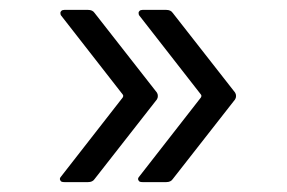

<svg xmlns="http://www.w3.org/2000/svg" viewBox="-20 -475 580 388"><path d="M110 -107Q104 -107 102.5 -109.5Q101 -112 101 -113Q101 -116 104 -119L228 -278Q229 -280 229 -281Q229 -283 228 -284L104 -443Q102 -445 102 -449Q102 -451 104 -453Q106 -455 110 -455H158Q167 -455 171 -449L297 -288Q299 -285 299 -281Q299 -277 297 -274L171 -113Q167 -107 158 -107ZM268 -107Q262 -107 260.5 -109.5Q259 -112 259 -113Q259 -116 262 -119L386 -278Q387 -280 387 -281Q387 -283 386 -284L262 -443Q260 -445 260 -449Q260 -451 262 -453Q264 -455 268 -455H316Q325 -455 329 -449L455 -288Q457 -285 457 -281Q457 -277 455 -274L329 -113Q325 -107 316 -107Z"/></svg>

Font: LinhAnh
Style: Regular
Weight: 400
Designer: Jeremy Tribby
Foundry: Tribby Type
Version: Version 1.408